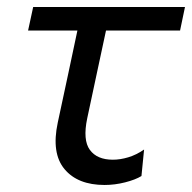

<svg xmlns="http://www.w3.org/2000/svg" viewBox="-20 -516 547 547"><path d="M278 11Q201.5 11 163.8 -34.2Q126 -79.5 144.5 -166.5Q160 -239.5 174 -304Q188 -368.5 200.5 -429H60L74.5 -496H507L493 -429H282Q268.5 -366.5 255.2 -304Q242 -241.5 228.5 -179Q215.5 -117 236 -89Q256.5 -61 301.5 -61Q322.5 -61 345.2 -67.8Q368 -74.5 390.5 -90L383 -14.5Q366 -4 336.5 3.5Q307 11 278 11Z"/></svg>

Font: Commissioner
Style: Italic
Weight: 400
Italic angle: -12°
Designer: Kostas Bartsokas
Foundry: Kostas Bartsokas
Version: Version 1.000; ttfautohint (v1.8.3)